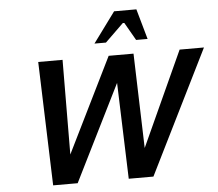

<svg xmlns="http://www.w3.org/2000/svg" viewBox="-62 -1047 1270 1116"><g transform="rotate(-5 573.0 -488.5)"><path d="M824 -800 774 -977H644L514 -800H581L694 -910L757 -800ZM1146 -722H1004L752 -170L735 -722H590L318 -170L321 -722H179L203 0H346L625 -561L644 0H788Z"/></g></svg>

Font: Perun SemiBold Italic
Style: Regular
Weight: 400
Italic angle: -12°
Foundry: Copyright (c) Stefan Peev, Context Ltd, 2016
Version: Version 1.026